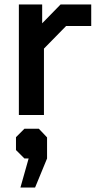

<svg xmlns="http://www.w3.org/2000/svg" viewBox="-20 -518 441 865"><path d="M65 -498H170V-413L253 -498H391V-401H278L178 -299V0H65ZM109 196H90L52 158V100L90 62H155L192 101V196L138 327H72Z"/></svg>

Font: Chakra Petch SemiBold
Style: Regular
Weight: 600
Designer: Katatrad Aksorn Co.,Ltd.
Foundry: Cadson Demak Co.,Ltd.
Version: Version 1.000; ttfautohint (v1.6)